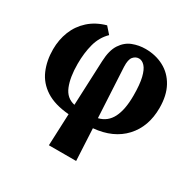

<svg xmlns="http://www.w3.org/2000/svg" viewBox="-170 -730 1133 1129"><g transform="rotate(30 397.0 -166.0)"><path d="M300 225 309 9Q211 1 151.5 -37.5Q92 -76 65.5 -138Q39 -200 39 -276Q39 -341 61.5 -398Q84 -455 130 -496.5Q176 -538 244 -557L283 -513Q240 -471 223.5 -410Q207 -349 207 -274Q207 -184 230.5 -126Q254 -68 311 -56L324 -360Q327 -435 354.5 -476.5Q382 -518 423.5 -534Q465 -550 510 -550Q579 -550 634.5 -520.5Q690 -491 722 -433Q754 -375 754 -290Q754 -163 680 -83Q606 -3 474 9L485 225ZM452 -396 470 -57Q529 -71 557 -126Q585 -181 585 -276Q585 -352 574 -397Q563 -442 544.5 -462Q526 -482 505 -482Q482 -482 466 -463Q450 -444 452 -396Z"/></g></svg>

Font: Noto Serif ExtraBold
Style: Regular
Weight: 800
Designer: Monotype Design Team
Foundry: Monotype Imaging Inc.
Version: Version 2.014